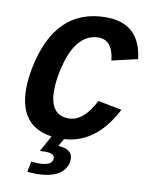

<svg xmlns="http://www.w3.org/2000/svg" viewBox="-96 -738 792 1023"><g transform="rotate(10 300.5 -226.0)"><path d="M188.5 -237.3Q188.5 -103.5 290.5 -103.5Q370.6 -103.5 431.2 -222.7L559.6 -197.3Q453.1 9.8 267.1 9.8Q154.8 9.8 97.7 -48.1Q40.5 -106 40.5 -219.2Q40.5 -272 52.2 -332.5Q118.7 -668.9 395 -668.9Q578.1 -668.9 600.6 -479L461.4 -446.8Q457 -499 434.6 -527.3Q412.1 -555.7 375 -555.7Q317.9 -555.7 277.1 -513.9Q236.3 -472.2 212.4 -389.6Q188.5 -307.1 188.5 -237.3ZM172.4 217.3Q149.9 217.3 123.5 214.4L134.8 156.7Q150.4 160.2 174.8 160.2Q249.5 160.2 249.5 119.6Q249.5 107.4 238.5 100.1Q227.5 92.8 195.3 92.8Q176.8 92.8 169.9 93.8L221.7 0H291.5L262.2 49.8Q339.8 54.7 339.8 107.9Q339.8 137.2 321.8 163.3Q303.7 189.5 265.1 203.4Q226.6 217.3 172.4 217.3Z"/></g></svg>

Font: Liberation Mono
Style: Bold Italic
Weight: 700
Italic angle: -12°
Monospace: yes
Designer: Steve Matteson
Foundry: Ascender Corporation
Version: Version 2.1.5